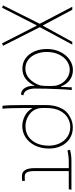

<svg xmlns="http://www.w3.org/2000/svg" viewBox="530 -1052 706 1805"><g transform="rotate(90 882.5 -150.0)"><path d="M44 -477H72L219 -202H223L374 -477H400L236 -172L411 174L388 183L222 -142L218 -141L53 183L31 174L204 -171Z M827 -472Q823 -452 818 -337.5Q813 -223 813 -126Q813 -81 830 -50Q847 -19 877 -18L870 4L867 5Q863 5 858.5 4Q854 3 853 2Q839 2 822.5 -13Q806 -28 796 -56Q786 -84 788 -121H785Q764 -73 723.5 -40.5Q683 -8 625 -8Q571 -8 529.5 -37.5Q488 -67 464.5 -119.5Q441 -172 441 -239Q441 -308 468.5 -364Q496 -420 541.5 -451.5Q587 -483 638 -483Q694 -483 734 -452.5Q774 -422 793 -371H797Q799 -407 799 -418Q802 -454 801 -472ZM469 -235Q469 -185 487 -139Q505 -93 540.5 -64.5Q576 -36 625 -36Q683 -36 724.5 -77.5Q766 -119 784 -177Q787 -196 788 -216.5Q789 -237 789 -262Q789 -298 786 -320Q780 -354 759 -384.5Q738 -415 705.5 -434Q673 -453 636 -453Q592 -453 553.5 -426Q515 -399 492 -349.5Q469 -300 469 -236Z M996 -15Q996 132 1003 179H975Q968 118 968 -10V-219Q968 -285 980.5 -326.5Q993 -368 1014 -400Q1037 -433 1082.5 -457.5Q1128 -482 1180 -482Q1238 -482 1282.5 -453.5Q1327 -425 1352 -374Q1377 -323 1377 -260Q1377 -183 1348 -125.5Q1319 -68 1271 -37.5Q1223 -7 1167 -7Q1115 -7 1067.5 -32.5Q1020 -58 999 -100H996ZM996 -195Q996 -175 1000 -159Q1012 -103 1061.5 -70Q1111 -37 1166 -37Q1251 -37 1300.5 -98.5Q1350 -160 1350 -257Q1350 -310 1329 -356Q1308 -402 1268 -430Q1228 -458 1173 -458Q1131 -458 1090.5 -435.5Q1050 -413 1023 -363Q996 -313 996 -236Z M1682 -8Q1675 -4 1655 -4Q1635 -4 1633 -4Q1599 -4 1580 -33Q1561 -62 1561 -123V-444H1502Q1461 -444 1431 -438.5Q1401 -433 1394 -432L1389 -455Q1402 -460 1430 -464.5Q1458 -469 1488 -469H1765L1759 -444H1589V-119Q1589 -66 1602 -48Q1615 -30 1641 -30Q1675 -30 1681 -31Z"/></g></svg>

Font: LINE Seed Sans KR Thin
Style: Regular
Weight: 250
Designer: LINE BX Design & Sandoll Inc & Dalton Maag Ltd
Foundry: Sandoll Inc.
Version: Version 1.000